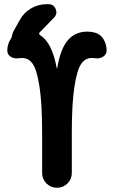

<svg xmlns="http://www.w3.org/2000/svg" viewBox="-20 -890 540 910"><path d="M429.7 -735.4Q456.1 -728.5 470.7 -704.1Q485.4 -679.7 485.4 -650.4Q485.4 -631.8 468.3 -621.1Q451.2 -610.4 429.7 -614.3Q424.8 -615.2 415 -615.2Q383.8 -615.2 364.3 -586.4Q344.7 -557.6 332.5 -477.5Q320.3 -397.5 320.3 -259.8V-70.3Q320.3 -41 299.8 -20.5Q279.3 0 250 0Q220.7 0 200.2 -20.5Q179.7 -41 179.7 -70.3V-259.8Q179.7 -396.5 167.5 -477.1Q155.3 -557.6 135.7 -586.4Q116.2 -615.2 85 -615.2Q75.2 -615.2 70.3 -614.3Q48.8 -610.4 31.7 -620.6Q14.6 -630.9 14.6 -650.4Q14.6 -682.6 32.2 -707Q36.1 -712.9 38.1 -726.6Q40 -732.4 42 -738.3L74.2 -795.9Q92.8 -830.1 127 -850.1Q161.1 -870.1 200.2 -870.1H210Q234.4 -870.1 243.7 -847.7Q252.9 -825.2 237.3 -807.6L168.9 -737.3Q161.1 -729.5 170.9 -722.7Q226.6 -688.5 249 -566.4Q249 -565.4 250 -565.4Q251 -565.4 251 -566.4Q266.6 -659.2 301.8 -699.7Q336.9 -740.2 394.5 -740.2Q410.2 -740.2 429.7 -735.4Z"/></svg>

Font: Rounded-X Mgen+ 1mn bold
Style: Bold
Weight: 700
Designer: [Source Han Sans]
Ryoko NISHIZUKA  (kana & ideographs); Paul D. Hunt (Latin, Greek & Cyrillic); Wenlong ZHANG  (bopomofo
Version: Version 1.059.20150602